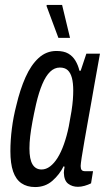

<svg xmlns="http://www.w3.org/2000/svg" viewBox="-20 -744 430 776"><path d="M122 12Q89 12 66.5 -3.5Q44 -19 33 -51Q22 -83 22 -133Q22 -177 28 -224.5Q34 -272 46 -318Q61 -382 83 -431.5Q105 -481 136 -509.5Q167 -538 208 -538Q238 -538 256 -527.5Q274 -517 285 -498.5Q296 -480 301 -458H306L329 -527H384L361 -399Q357 -374 350 -336Q343 -298 335.5 -255Q328 -212 321 -173Q314 -134 310 -107Q306 -80 306 -73Q306 -62 310 -57Q314 -52 325 -52H356L348 -3Q336 3 322 7Q308 11 295 11Q272 11 255.5 -1.5Q239 -14 238 -46Q238 -51 239 -57Q240 -63 241 -70L237 -72Q221 -39 192 -13.5Q163 12 122 12ZM148 -59Q166 -59 182.5 -71.5Q199 -84 213 -106.5Q227 -129 238.5 -161.5Q250 -194 258 -233Q265 -269 269 -295Q273 -321 274.5 -341Q276 -361 276 -378Q276 -409 270.5 -429.5Q265 -450 253.5 -460.5Q242 -471 222 -471Q200 -471 182.5 -454Q165 -437 151 -404Q137 -371 126 -324Q117 -284 111 -251.5Q105 -219 102 -193Q99 -167 99 -144Q99 -100 111.5 -79.5Q124 -59 148 -59ZM216 -591 168 -720 169 -724H231L263 -591Z"/></svg>

Font: Archivo ExtraCondensed
Style: Italic
Weight: 400
Width: 2
Italic angle: -10°
Designer: Hector Gatti
Foundry: Omnibus-Type
Version: Version 2.001